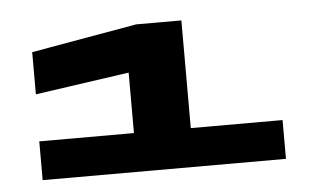

<svg xmlns="http://www.w3.org/2000/svg" viewBox="-34 -726 654 397"><g transform="rotate(-5 293.0 -527.0)"><path d="M40 -375H545V-455.5H354.5V-679H260.5L41.5 -640.5V-553L236.5 -581V-455.5H40Z"/></g></svg>

Font: Anybody ExtraExpanded Black
Style: Regular
Weight: 900
Width: 8
Version: Version 1.113;gftools[0.9.25]